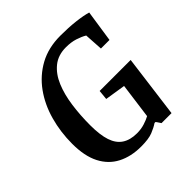

<svg xmlns="http://www.w3.org/2000/svg" viewBox="-179 -799 950 950"><g transform="rotate(-45 296.0 -324.5)"><path d="M277 11Q207 11 154.5 -16Q102 -43 73.5 -98.5Q45 -154 45 -240Q45 -322 66 -397.5Q87 -473 129.5 -532Q172 -591 235 -625.5Q298 -660 382 -660Q439 -660 486.5 -654.5Q534 -649 564 -640L539 -473H479L473 -570Q453 -582 425 -591Q397 -600 361 -600Q306 -600 269.5 -570.5Q233 -541 212 -491Q191 -441 182 -376.5Q173 -312 173 -242Q173 -174 187 -132Q201 -90 231.5 -70Q262 -50 309 -50Q338 -50 363 -58Q388 -66 404 -75L429 -261L321 -278L326 -329H543L500 0H430L413 -25H406Q387 -12 358.5 -0.5Q330 11 277 11Z"/></g></svg>

Font: Faustina Light SemiBold
Style: Italic
Weight: 600
Italic angle: -8°
Version: Version 1.200